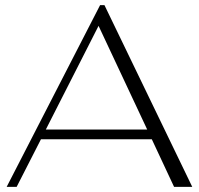

<svg xmlns="http://www.w3.org/2000/svg" viewBox="-20 -730 777 750"><path d="M573 -186H140L45 0H6L371 -710H388L731 0H660ZM555 -224 365 -629 159 -224Z"/></svg>

Font: Fahkwang ExtraLight
Style: Regular
Weight: 275
Designer: Suppakit Chalermlarp | Katatrad Co.,Ltd.
Foundry: Cadson Demak Co.,Ltd.
Version: Version 1.000; ttfautohint (v1.6)